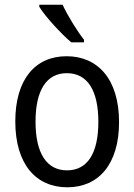

<svg xmlns="http://www.w3.org/2000/svg" viewBox="-20 -786 570 816"><path d="M283 -606H337V-617C308 -654 267 -720 246 -766H147V-757C172 -716 241 -641 283 -606ZM266 10C399 10 486 -88 486 -267C486 -449 396 -547 263 -547C130 -547 45 -449 45 -270C45 -88 133 10 266 10ZM265 -62C178 -62 131 -135 131 -269C131 -403 178 -475 264 -475C351 -475 398 -403 398 -268C398 -135 352 -62 265 -62Z"/></svg>

Font: Noto Sans Mono Condensed
Style: Regular
Weight: 400
Width: 3
Designer: Monotype Design Team
Foundry: Monotype Imaging Inc.
Version: Version 2.014